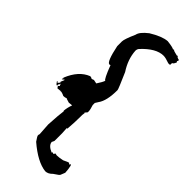

<svg xmlns="http://www.w3.org/2000/svg" viewBox="-292 -805 909 909"><g transform="rotate(45 162.5 -351.0)"><path d="M219.2 -774.4Q257.3 -770 264.2 -764.6L268.1 -766.6H270Q270 -762.7 297.4 -756.8Q301.3 -758.8 303.2 -758.8Q303.2 -752 318.8 -749L320.8 -745.1L316.9 -737.3Q320.8 -736.8 320.8 -733.4Q314 -715.8 307.1 -715.8V-706.1Q307.1 -702.1 303.2 -702.1H295.4Q268.1 -711.9 254.4 -711.9Q204.6 -711.9 148.9 -651.4Q143.1 -644 143.1 -633.8Q146.5 -579.6 180.2 -528.3Q215.3 -448.7 215.3 -442.4Q215.3 -370.6 191.9 -338.9L182.1 -323.2V-309.6Q189.9 -286.1 189.9 -274.4V-268.6L180.2 -256.8Q180.2 -254.9 182.1 -254.9L180.2 -241.2V-231.4Q180.2 -189.9 176.3 -145.5H172.4Q174.3 -122.6 174.3 -112.3V-61.5Q169.9 -49.8 168.5 -49.8Q168.5 -27.8 203.6 -12.7Q204.1 -16.6 207.5 -16.6Q210.9 -14.6 215.3 -14.6L219.2 -22.5L229 -20.5H232.9Q244.6 -20.5 268.1 -25.4Q291 -37.1 297.4 -37.1Q297.4 -34.2 303.2 -31.2Q303.2 -34.2 307.1 -39.1L307.6 -36.1L311 -33.7L314.9 -13.2L316.9 9.3L308.1 31.2Q308.1 35.6 279.8 53.7Q263.2 71.3 244.6 71.3Q188 64.9 115.7 2.9Q100.1 -19.5 100.1 -24.4Q100.1 -30.8 102.1 -34.2L98.1 -94.7Q102.1 -167.5 106 -190.4L104 -194.3Q106 -215.8 113.8 -237.3V-239.3L94.2 -237.3Q72.8 -243.2 72.8 -245.1Q64 -241.2 53.2 -241.2Q45.9 -245.6 31.7 -249V-247.1L27.8 -249L8.3 -247.1L2.4 -254.9V-256.8Q2.4 -258.3 8.3 -262.7Q4.4 -269 4.4 -272.5H2.4Q1 -262.7 -3.4 -262.7L-1.5 -258.8Q-1.5 -254.9 -5.4 -254.9Q-7.3 -254.9 -17.1 -268.6V-270.5H-13.2Q-13.2 -266.6 -11.2 -266.6Q-5.9 -268.1 -1.5 -276.4L-3.4 -280.3Q4.4 -297.4 4.4 -299.8H2.4Q-6.3 -292 -7.3 -292L-9.3 -295.9V-297.9L-5.4 -295.9V-297.9Q-7.3 -301.8 -7.3 -303.7Q22 -376 76.7 -397.5H80.6Q84 -397.5 90.3 -393.6Q93.8 -393.6 102.1 -397.5L121.6 -393.6Q138.2 -418.5 143.1 -432.6Q134.8 -432.6 107.9 -502.9L104 -501H102.1Q85 -501 66.9 -588.9V-620.1Q66.9 -635.7 90.3 -688.5Q94.2 -710.4 131.3 -739.3Q183.6 -771.5 219.2 -774.4Z"/></g></svg>

Font: Mister Brush
Style: Regular
Weight: 400
Designer: GGBotNet
Foundry: GGBotNet
Version: 1.00